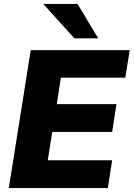

<svg xmlns="http://www.w3.org/2000/svg" viewBox="-20 -961 683 981"><path d="M25 0ZM25 0 137 -705H643L620 -564H291L270 -429H575L553 -287H247L224 -142H553L531 0ZM360 -765 201 -941H376L482 -765Z"/></svg>

Font: Winston ExtraBold
Style: Italic
Weight: 800
Italic angle: -9°
Designer: Original fonts by Vernon Adams / Changes by Cristiano Sobral
Foundry: Original fonts by Vernon Adams / Changes by Cristiano Sobral
Version: Version 2.503;July 17, 2020;FontCreator 13.0.0.2655 64-bit